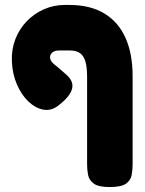

<svg xmlns="http://www.w3.org/2000/svg" viewBox="-20 -607 586 776"><path d="M423 149Q378 149 359 135Q340 121 336 100Q332 79 332 57V-296Q332 -332 326 -355.5Q320 -379 305 -391Q290 -403 263 -403H219Q200 -403 190.5 -394Q181 -385 182.5 -372.5Q184 -360 198 -348Q206 -342 214 -335Q222 -328 229.5 -321.5Q237 -315 245 -308Q268 -289 272 -269Q276 -249 261.5 -226.5Q247 -204 214 -179Q186 -158 154.5 -164Q123 -170 95 -196.5Q67 -223 48.5 -265.5Q30 -308 28 -359Q26 -407 42 -448.5Q58 -490 88 -521Q118 -552 157.5 -569.5Q197 -587 242 -587H260Q344 -587 401 -553Q458 -519 487 -454.5Q516 -390 516 -299V58Q516 80 512 101Q508 122 489 135.5Q470 149 423 149Z"/></svg>

Font: Fredoka SemiCondensed
Style: Bold
Weight: 700
Width: 4
Designer: Ben Nathan
Foundry: Milena B. Brandão, Ben Nathan
Version: Version 2.001